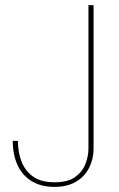

<svg xmlns="http://www.w3.org/2000/svg" viewBox="-20 -724 466 751"><path d="M326 -143V-704H346V-143Q346 -102 328.5 -67.5Q311 -33 277 -13Q243 7 193 7Q141 7 104.5 -15Q68 -37 49 -77.5Q30 -118 30 -173H50Q50 -131 63.5 -94Q77 -57 108.5 -34Q140 -11 193 -11Q246 -11 274.5 -32Q303 -53 314.5 -83.5Q326 -114 326 -143Z"/></svg>

Font: Poppins Variable
Style: Regular
Weight: 100
Designer: Jonny Pinhorn
Foundry: Indian Type Foundry
Version: Version 6.000